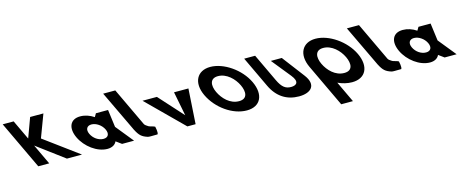

<svg xmlns="http://www.w3.org/2000/svg" viewBox="-320 -1600 6578 2707"><g transform="rotate(-15 2969.0 -246.5)"><path d="M695.3 -0.9 194.5 -369.8 319.6 -702.1H125.8L20.6 -415.7L-114.8 -702.1H-274.6L56.9 -0.9H216.7L76.1 -298.4L475.1 -0.9Z M682 -256C752.9 -106 915.1 15 1065.1 15C1135.1 15 1180.4 -16 1198.6 -58H1200.6L1280 0H1455L1246 -258L1212.5 -513H1035.5L1006.6 -464C945.3 -505 877.4 -528 808.4 -528C658.4 -528 611.1 -406 682 -256ZM870 -256C836.4 -327 865.8 -377 932.8 -377C998.8 -377 1075.4 -327 1109 -256C1142.1 -186 1115.7 -136 1046.7 -136C974.7 -136 903.1 -186 870 -256Z M1205.5 -753H1382.5L1648.2 -191C1656.9 -173 1678.1 -161.8 1702.8 -145C1716.4 -135.7 1780.7 -124 1794.1 -113C1794.1 -113 1816.3 -21.3 1797.6 0C1713.5 0 1676.6 4.3 1654.1 -3C1574.3 -28.9 1540.3 -57.6 1494 -148L1493.5 -148L1484.8 -166.5C1479.8 -176.7 1474.8 -187.5 1469.4 -199L1469 -200Z M1925.5 -513H1715.5L2233 0H2353L2385.5 -513H2175.5L2244.4 -160Z M2577.8 -363.9C2674.6 -159.1 2896 -0.1 3103.4 -0.1C3304.8 -0.1 3381 -159.1 3284.1 -363.9C3187.3 -568.8 2954.5 -726.9 2759.8 -726.9C2566.9 -726.9 2480.9 -568.8 2577.8 -363.9ZM2750.3 -363.9C2700.9 -468.5 2709.3 -573 2832.5 -573C2956.6 -573 3062.2 -468.5 3111.6 -363.9C3161 -259.4 3157.7 -154.8 3030.2 -154.8C2899.3 -154.8 2799.8 -259.4 2750.3 -363.9Z M3768.3 -587.5H3608.5L3833 -309.5C3921.1 -200.5 3868.8 -158.2 3790.6 -158.2C3712.4 -158.2 3660.7 -192.2 3605.2 -309.5L3413.5 -715H3253.7L3467.5 -262.8C3549.5 -89.4 3686.5 -1 3865 -1C4043.5 -1 4139.6 -98.6 4014.9 -262.8Z M4286.3 -363.9C4236.9 -468.5 4245.3 -573 4368.5 -573C4492.6 -573 4598.2 -468.5 4647.6 -363.9C4697 -259.4 4693.7 -154.8 4566.2 -154.8C4435.3 -154.8 4335.8 -259.4 4286.3 -363.9ZM4113.8 -363.9C4115.7 -359.8 4117.7 -355.7 4119.7 -351.7L4408.9 260H4579.9L4434.3 -48.1C4500.8 -17.5 4570.9 -0.1 4639.4 -0.1C4840.8 -0.1 4917 -159.1 4820.1 -363.9C4723.3 -568.8 4490.5 -726.9 4295.8 -726.9C4102.9 -726.9 4016.9 -568.8 4113.8 -363.9Z M4762.5 -753H4939.5L5205.2 -191C5213.9 -173 5235.1 -161.8 5259.8 -145C5273.4 -135.7 5337.7 -124 5351.1 -113C5351.1 -113 5373.3 -21.3 5354.6 0C5270.5 0 5233.6 4.3 5211.1 -3C5131.3 -28.9 5097.3 -57.6 5051 -148L5050.5 -148L5041.8 -166.5C5036.8 -176.7 5031.8 -187.5 5026.4 -199L5026 -200Z M5390 -256C5460.9 -106 5623.1 15 5773.1 15C5843.1 15 5888.4 -16 5906.6 -58H5908.6L5988 0H6163L5954 -258L5920.5 -513H5743.5L5714.6 -464C5653.3 -505 5585.4 -528 5516.4 -528C5366.4 -528 5319.1 -406 5390 -256ZM5578 -256C5544.4 -327 5573.8 -377 5640.8 -377C5706.8 -377 5783.4 -327 5817 -256C5850.1 -186 5823.7 -136 5754.7 -136C5682.7 -136 5611.1 -186 5578 -256Z"/></g></svg>

Font: Hussar
Style: BdOpOblFive
Weight: 700
Foundry: Cannot Into Space Fonts
Version: Version 2.00